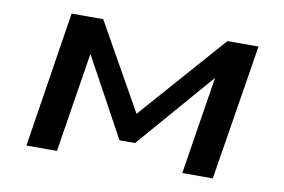

<svg xmlns="http://www.w3.org/2000/svg" viewBox="-60 -596 1027 694"><g transform="rotate(10 454.0 -249.0)"><path d="M73 0 151 -498H267L445 -182L723 -498H837L757 0H645L703 -365H707L458 -77H401L244 -365H243L185 0Z"/></g></svg>

Font: Nunito Sans 7pt Expanded SemiBold
Style: Italic
Weight: 600
Width: 7
Italic angle: -9°
Designer: Vernon Adams
Foundry: Vernon Adams
Version: Version 3.101;gftools[0.9.27]